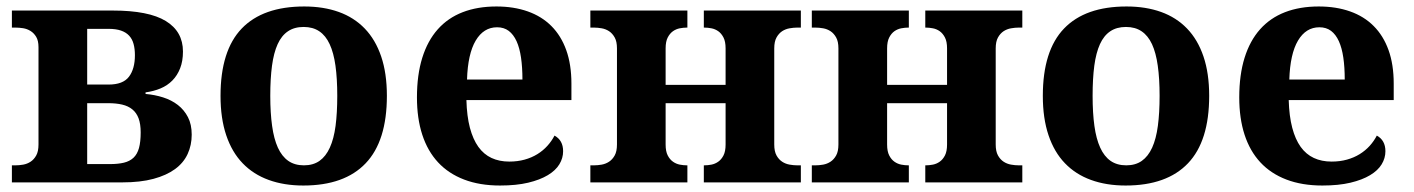

<svg xmlns="http://www.w3.org/2000/svg" viewBox="-20 -569 4410 599"><path d="M17.1 -53.2H28.8Q40 -53.2 52.5 -55.4Q64.9 -57.6 75.4 -64.5Q85.9 -71.3 93 -84Q100.1 -96.7 100.1 -118.2V-421.9Q100.1 -441.9 93 -453.9Q85.9 -465.8 75.2 -472.4Q64.5 -479 52 -481Q39.6 -482.9 28.8 -482.9H17.1V-536.1H332Q443.8 -536.1 497.3 -503.4Q550.8 -470.7 550.8 -408.2Q550.8 -378.4 542 -356Q533.2 -333.5 517.8 -317.9Q502.4 -302.2 481 -293.2Q459.5 -284.2 434.1 -280.8V-275.9Q462.9 -273.4 489 -265.1Q515.1 -256.8 534.9 -241.5Q554.7 -226.1 566.4 -203.4Q578.1 -180.7 578.1 -148.9Q578.1 -116.2 565.4 -88.6Q552.7 -61 526.1 -41.5Q499.5 -22 458.7 -11Q418 0 361.8 0H17.1ZM323.2 -57.1Q348.6 -57.1 366.7 -61.5Q384.8 -65.9 396.5 -76.9Q408.2 -87.9 413.6 -107.2Q418.9 -126.5 418.9 -155.8Q418.9 -182.1 412.4 -199.7Q405.8 -217.3 392.8 -227.8Q379.9 -238.3 361.1 -242.7Q342.3 -247.1 317.9 -247.1H252V-57.1ZM400.9 -397Q400.9 -416.5 396.7 -431.9Q392.6 -447.3 382.8 -457.8Q373 -468.3 357.4 -473.6Q341.8 -479 318.8 -479H252V-305.2H318.8Q363.8 -305.2 382.3 -329.6Q400.9 -354 400.9 -397Z M1187 -270Q1187 -128.9 1120.8 -59.6Q1054.7 9.8 926.3 9.8Q866.2 9.8 818.4 -7.6Q770.5 -24.9 737.1 -59.6Q703.6 -94.2 685.8 -147Q668 -199.7 668 -270Q668 -411.1 734.1 -480Q800.3 -548.8 929.2 -548.8Q989.3 -548.8 1036.9 -531.7Q1084.5 -514.6 1117.9 -480Q1151.4 -445.3 1169.2 -392.8Q1187 -340.3 1187 -270ZM823.2 -270Q823.2 -216.8 828.9 -176.3Q834.5 -135.7 846.9 -108.4Q859.4 -81.1 879.4 -67.1Q899.4 -53.2 928.2 -53.2Q957 -53.2 976.8 -67.1Q996.6 -81.1 1009 -108.4Q1021.5 -135.7 1026.9 -176.3Q1032.2 -216.8 1032.2 -270Q1032.2 -323.7 1026.6 -364Q1021 -404.3 1008.5 -431.2Q996.1 -458 976.1 -471.4Q956.1 -484.9 927.2 -484.9Q898.4 -484.9 878.4 -471.4Q858.4 -458 846.2 -431.2Q834 -404.3 828.6 -364Q823.2 -323.7 823.2 -270Z M1530.8 -483.9Q1488.8 -483.9 1464.1 -442.4Q1439.5 -400.9 1437 -320.8H1609.9Q1609.9 -358.9 1605.5 -389.2Q1601.1 -419.4 1591.6 -440.4Q1582 -461.4 1567.1 -472.7Q1552.2 -483.9 1530.8 -483.9ZM1540 9.8Q1476.6 9.8 1428 -8.8Q1379.4 -27.3 1346.7 -62.5Q1314 -97.7 1297.4 -148.7Q1280.8 -199.7 1280.8 -265.1Q1280.8 -335.4 1297.4 -388.7Q1314 -441.9 1345.7 -477.5Q1377.4 -513.2 1423.6 -531Q1469.7 -548.8 1528.8 -548.8Q1583 -548.8 1626.5 -533.4Q1669.9 -518.1 1700.2 -487.8Q1730.5 -457.5 1746.6 -412.6Q1762.7 -367.7 1762.7 -308.1V-256.8H1435.1Q1436.5 -206.5 1446 -170.4Q1455.6 -134.3 1472.4 -110.8Q1489.3 -87.4 1513.4 -76.2Q1537.6 -64.9 1568.8 -64.9Q1594.7 -64.9 1616.7 -71Q1638.7 -77.1 1656.5 -88.1Q1674.3 -99.1 1687.7 -114Q1701.2 -128.9 1710 -146Q1736.8 -131.3 1736.8 -97.2Q1736.8 -75.7 1725.1 -56.4Q1713.4 -37.1 1689 -22.5Q1664.6 -7.8 1627.7 1Q1590.8 9.8 1540 9.8Z M2395.5 -118.2Q2395.5 -96.7 2402.6 -84Q2409.7 -71.3 2420.2 -64.5Q2430.7 -57.6 2443.4 -55.4Q2456.1 -53.2 2466.8 -53.2H2478.5V0H2175.8V-53.2H2177.7Q2188 -53.2 2199.5 -55.4Q2210.9 -57.6 2220.7 -64.5Q2230.5 -71.3 2237.1 -84Q2243.7 -96.7 2243.7 -118.2V-247.1H2056.6V-118.2Q2056.6 -96.7 2063.2 -84Q2069.8 -71.3 2079.6 -64.5Q2089.4 -57.6 2100.8 -55.4Q2112.3 -53.2 2122.6 -53.2H2124.5V0H1821.8V-53.2H1833.5Q1844.7 -53.2 1857.2 -55.4Q1869.6 -57.6 1880.1 -64.5Q1890.6 -71.3 1897.7 -84Q1904.8 -96.7 1904.8 -118.2V-418Q1904.8 -439.5 1897.7 -452.1Q1890.6 -464.8 1880.1 -471.7Q1869.6 -478.5 1857.2 -480.7Q1844.7 -482.9 1833.5 -482.9H1821.8V-536.1H2124.5V-482.9H2122.6Q2112.3 -482.9 2100.8 -480.7Q2089.4 -478.5 2079.6 -471.7Q2069.8 -464.8 2063.2 -452.1Q2056.6 -439.5 2056.6 -418V-304.2H2243.7V-418Q2243.7 -439.5 2237.1 -452.1Q2230.5 -464.8 2220.7 -471.7Q2210.9 -478.5 2199.5 -480.7Q2188 -482.9 2177.7 -482.9H2175.8V-536.1H2478.5V-482.9H2466.8Q2456.1 -482.9 2443.4 -480.7Q2430.7 -478.5 2420.2 -471.7Q2409.7 -464.8 2402.6 -452.1Q2395.5 -439.5 2395.5 -418Z M3086.4 -118.2Q3086.4 -96.7 3093.5 -84Q3100.6 -71.3 3111.1 -64.5Q3121.6 -57.6 3134.3 -55.4Q3147 -53.2 3157.7 -53.2H3169.4V0H2866.7V-53.2H2868.7Q2878.9 -53.2 2890.4 -55.4Q2901.9 -57.6 2911.6 -64.5Q2921.4 -71.3 2928 -84Q2934.6 -96.7 2934.6 -118.2V-247.1H2747.6V-118.2Q2747.6 -96.7 2754.2 -84Q2760.7 -71.3 2770.5 -64.5Q2780.3 -57.6 2791.7 -55.4Q2803.2 -53.2 2813.5 -53.2H2815.4V0H2512.7V-53.2H2524.4Q2535.6 -53.2 2548.1 -55.4Q2560.5 -57.6 2571 -64.5Q2581.5 -71.3 2588.6 -84Q2595.7 -96.7 2595.7 -118.2V-418Q2595.7 -439.5 2588.6 -452.1Q2581.5 -464.8 2571 -471.7Q2560.5 -478.5 2548.1 -480.7Q2535.6 -482.9 2524.4 -482.9H2512.7V-536.1H2815.4V-482.9H2813.5Q2803.2 -482.9 2791.7 -480.7Q2780.3 -478.5 2770.5 -471.7Q2760.7 -464.8 2754.2 -452.1Q2747.6 -439.5 2747.6 -418V-304.2H2934.6V-418Q2934.6 -439.5 2928 -452.1Q2921.4 -464.8 2911.6 -471.7Q2901.9 -478.5 2890.4 -480.7Q2878.9 -482.9 2868.7 -482.9H2866.7V-536.1H3169.4V-482.9H3157.7Q3147 -482.9 3134.3 -480.7Q3121.6 -478.5 3111.1 -471.7Q3100.6 -464.8 3093.5 -452.1Q3086.4 -439.5 3086.4 -418Z M3752.4 -270Q3752.4 -128.9 3686.3 -59.6Q3620.1 9.8 3491.7 9.8Q3431.6 9.8 3383.8 -7.6Q3335.9 -24.9 3302.5 -59.6Q3269 -94.2 3251.2 -147Q3233.4 -199.7 3233.4 -270Q3233.4 -411.1 3299.6 -480Q3365.7 -548.8 3494.6 -548.8Q3554.7 -548.8 3602.3 -531.7Q3649.9 -514.6 3683.3 -480Q3716.8 -445.3 3734.6 -392.8Q3752.4 -340.3 3752.4 -270ZM3388.7 -270Q3388.7 -216.8 3394.3 -176.3Q3399.9 -135.7 3412.4 -108.4Q3424.8 -81.1 3444.8 -67.1Q3464.8 -53.2 3493.7 -53.2Q3522.5 -53.2 3542.2 -67.1Q3562 -81.1 3574.5 -108.4Q3586.9 -135.7 3592.3 -176.3Q3597.7 -216.8 3597.7 -270Q3597.7 -323.7 3592 -364Q3586.4 -404.3 3574 -431.2Q3561.5 -458 3541.5 -471.4Q3521.5 -484.9 3492.7 -484.9Q3463.9 -484.9 3443.8 -471.4Q3423.8 -458 3411.6 -431.2Q3399.4 -404.3 3394 -364Q3388.7 -323.7 3388.7 -270Z M4096.2 -483.9Q4054.2 -483.9 4029.5 -442.4Q4004.9 -400.9 4002.4 -320.8H4175.3Q4175.3 -358.9 4170.9 -389.2Q4166.5 -419.4 4157 -440.4Q4147.5 -461.4 4132.6 -472.7Q4117.7 -483.9 4096.2 -483.9ZM4105.5 9.8Q4042 9.8 3993.4 -8.8Q3944.8 -27.3 3912.1 -62.5Q3879.4 -97.7 3862.8 -148.7Q3846.2 -199.7 3846.2 -265.1Q3846.2 -335.4 3862.8 -388.7Q3879.4 -441.9 3911.1 -477.5Q3942.9 -513.2 3989 -531Q4035.2 -548.8 4094.2 -548.8Q4148.4 -548.8 4191.9 -533.4Q4235.4 -518.1 4265.6 -487.8Q4295.9 -457.5 4312 -412.6Q4328.1 -367.7 4328.1 -308.1V-256.8H4000.5Q4002 -206.5 4011.5 -170.4Q4021 -134.3 4037.8 -110.8Q4054.7 -87.4 4078.9 -76.2Q4103 -64.9 4134.3 -64.9Q4160.2 -64.9 4182.1 -71Q4204.1 -77.1 4221.9 -88.1Q4239.7 -99.1 4253.2 -114Q4266.6 -128.9 4275.4 -146Q4302.2 -131.3 4302.2 -97.2Q4302.2 -75.7 4290.5 -56.4Q4278.8 -37.1 4254.4 -22.5Q4230 -7.8 4193.1 1Q4156.2 9.8 4105.5 9.8Z"/></svg>

Font: Droid Serif
Style: Bold
Weight: 700
Designer: Monotype Design team
Foundry: Monotype Imaging Inc.
Version: Version 1.03